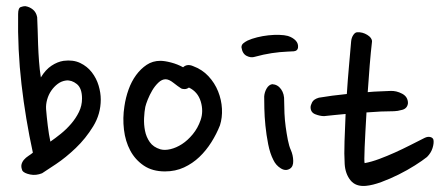

<svg xmlns="http://www.w3.org/2000/svg" viewBox="-20 -689 1432 625"><path d="M101 -633Q102 -617 102.5 -594Q103 -571 104 -544Q105 -517 107 -489.5Q109 -462 113 -437Q128 -462 147.5 -475Q167 -488 187 -491Q218 -495 241 -484Q264 -473 279 -453.5Q294 -434 301 -410.5Q308 -387 308 -365Q308 -318 283.5 -278Q259 -238 226.5 -207Q194 -176 162.5 -155Q131 -134 117 -125Q97 -117 78 -121Q59 -125 53 -133Q48 -145 50 -153.5Q52 -162 58 -169Q64 -176 72.5 -181.5Q81 -187 87 -192Q63 -302 50 -414.5Q37 -527 39 -643Q39 -663 47.5 -666Q56 -669 62 -669Q76 -667 87 -658Q98 -649 101 -633ZM247 -368Q247 -402 230 -415.5Q213 -429 195 -427Q180 -425 168 -416Q156 -407 147 -394Q138 -381 133.5 -365Q129 -349 130 -334Q132 -309 135.5 -280Q139 -251 144 -228Q160 -239 178 -253.5Q196 -268 211.5 -286Q227 -304 237 -324.5Q247 -345 247 -368Z M608 -474Q638 -463 658.5 -441Q679 -419 690 -391.5Q701 -364 702.5 -335Q704 -306 696 -281Q685 -253 668 -226Q651 -199 629 -178Q607 -157 579 -144Q551 -131 517 -131Q476 -131 448 -150Q420 -169 404 -199Q388 -229 383.5 -267Q379 -305 385 -343Q389 -371 398.5 -397.5Q408 -424 423 -444.5Q438 -465 457.5 -478Q477 -491 502 -491Q516 -491 537 -485.5Q558 -480 576 -470Q589 -482 608 -474ZM570 -401Q559 -408 544.5 -419.5Q530 -431 519 -431Q507 -431 495.5 -420Q484 -409 475.5 -394.5Q467 -380 461 -365Q455 -350 453 -341Q450 -326 449 -305Q448 -284 452 -263.5Q456 -243 467.5 -226.5Q479 -210 502 -203Q516 -199 535 -203.5Q554 -208 572.5 -220Q591 -232 607.5 -252Q624 -272 633 -298Q643 -327 633.5 -358.5Q624 -390 595 -404Q588 -399 581 -399Q574 -399 570 -401Z M950 -533Q948 -523 936 -522Q924 -521 916 -521Q891 -520 864.5 -516Q838 -512 809 -504Q797 -500 783 -507Q769 -514 766 -535Q766 -543 772 -548Q778 -553 786 -557Q799 -563 817 -567.5Q835 -572 853.5 -574Q872 -576 889 -575.5Q906 -575 917 -572Q933 -567 942.5 -557Q952 -547 950 -533ZM927 -200Q934 -184 934.5 -165.5Q935 -147 924 -140Q910 -131 894 -141Q878 -151 870 -168Q859 -189 853 -219.5Q847 -250 844 -280Q841 -310 840.5 -336Q840 -362 840 -375Q841 -389 848 -401Q855 -413 866 -415Q884 -414 895 -398.5Q906 -383 905 -360Q905 -342 906 -320Q907 -298 910 -276Q913 -254 917 -233.5Q921 -213 927 -200Z M1251 -393Q1270 -394 1289 -384Q1308 -374 1308 -353Q1306 -336 1289.5 -331.5Q1273 -327 1263 -327Q1243 -327 1220 -326Q1197 -325 1173 -323Q1171 -290 1169.5 -261Q1168 -232 1167 -209.5Q1166 -187 1166 -173Q1166 -159 1167 -158Q1189 -162 1214.5 -171.5Q1240 -181 1265.5 -192.5Q1291 -204 1315.5 -216.5Q1340 -229 1362 -240Q1372 -245 1380.5 -243Q1389 -241 1391 -234Q1393 -223 1388 -207Q1383 -191 1370 -178Q1355 -166 1330.5 -150.5Q1306 -135 1278 -121Q1250 -107 1221.5 -96.5Q1193 -86 1171 -84Q1138 -81 1121 -102Q1104 -123 1102 -155Q1100 -187 1101.5 -229Q1103 -271 1105 -318Q1086 -316 1068.5 -314.5Q1051 -313 1035 -311Q1022 -311 1006.5 -317Q991 -323 991 -340Q991 -346 996 -356Q1001 -366 1018 -371Q1059 -378 1109 -383Q1112 -430 1116 -474Q1120 -518 1123 -554Q1124 -566 1130 -575Q1136 -584 1143 -584Q1160 -585 1175.5 -575.5Q1191 -566 1191 -554Q1187 -520 1183.5 -477Q1180 -434 1177 -389Q1197 -391 1215.5 -391.5Q1234 -392 1251 -393Z"/></svg>

Font: Nanum Pen
Style: Regular
Weight: 400
Designer: Doo-yul Kwak; Hyunghwan Choi; Nicolas Noh;
Foundry: NHN Corporation
Version: Version 1.10